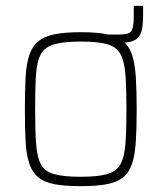

<svg xmlns="http://www.w3.org/2000/svg" viewBox="-20 -628 552 656"><path d="M340 -482V-510H390Q423 -510 430 -523.5Q437 -537 437 -570V-608H469V-577Q469 -549 465.5 -530.5Q462 -512 453.5 -501.5Q445 -491 429.5 -486.5Q414 -482 390 -482ZM256 8Q202 8 167 1.5Q132 -5 111.5 -21.5Q91 -38 80.5 -68Q70 -98 67.5 -143.5Q65 -189 65 -254Q65 -319 67.5 -365Q70 -411 80.5 -441Q91 -471 111.5 -487.5Q132 -504 167 -511Q202 -518 256 -518Q310 -518 344.5 -511Q379 -504 400 -487.5Q421 -471 431 -441Q441 -411 444 -365Q447 -319 447 -254Q447 -189 444 -143.5Q441 -98 431 -68Q421 -38 400 -21.5Q379 -5 344.5 1.5Q310 8 256 8ZM255 -24Q314 -24 345.5 -33Q377 -42 391 -66Q405 -90 408.5 -135.5Q412 -181 412 -254Q412 -327 408.5 -373Q405 -419 391.5 -443.5Q378 -468 346 -477Q314 -486 256 -486Q199 -486 166.5 -477Q134 -468 120 -443.5Q106 -419 103 -373Q100 -327 100 -254Q100 -181 103.5 -135.5Q107 -90 120 -66Q133 -42 165.5 -33Q198 -24 255 -24Z"/></svg>

Font: Saira SemiCondensed Thin
Style: Regular
Weight: 250
Width: 4
Designer: Hector Gatti with collaboration of the Omnibus-Type team
Foundry: Omnibus-Type
Version: Version 1.101